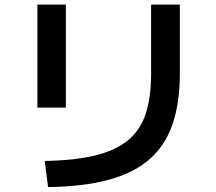

<svg xmlns="http://www.w3.org/2000/svg" viewBox="-20 -794 920 816"><path d="M170 -110Q297.8 -112.2 384.4 -133.3Q471.1 -154.4 523.9 -197.8Q576.7 -241.1 599.4 -311.1Q622.2 -381.1 622.2 -482.2V-774.4H744.4V-484.4Q744.4 -356.7 713.3 -266.1Q682.2 -175.6 615.6 -117.2Q548.9 -58.9 442.2 -30Q335.6 -1.1 184.4 1.1ZM138.9 -336.7V-774.4H260V-336.7Z"/></svg>

Font: Paperlogy 6 SemiBold
Style: Regular
Weight: 600
Designer: redesigned by Lee Juim, glyphs from Gmarket Sans & Montserrat
Foundry: PT&
Version: Version 1.001